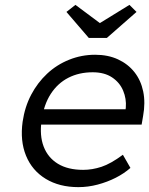

<svg xmlns="http://www.w3.org/2000/svg" viewBox="-20 -759 613 789"><path d="M302 10Q224 10 168 -24Q112 -58 87 -119Q62 -180 73 -259Q82 -320 108 -369.5Q134 -419 173.5 -456Q213 -493 264 -513.5Q315 -534 371 -534Q424 -534 465 -515Q506 -496 532.5 -462.5Q559 -429 568.5 -383Q578 -337 568 -282L562 -247H127L125 -310H514L494 -293L497 -317Q500 -353 486 -386.5Q472 -420 440.5 -441Q409 -462 361 -462Q305 -462 261 -439.5Q217 -417 188.5 -373Q160 -329 151 -264Q142 -202 159.5 -156.5Q177 -111 218 -86Q259 -61 322 -61Q359 -61 397 -73.5Q435 -86 485 -123L516 -69Q490 -46 455.5 -28.5Q421 -11 381.5 -0.5Q342 10 302 10ZM345 -603 253 -710 290 -739 404 -654H374L512 -739L541 -710L419 -603Z"/></svg>

Font: Lexend Light
Style: Italic
Weight: 300
Italic angle: -8.13011°
Designer: Bonnie Shaver-Troup, Thomas Jockin
Foundry: Lexend
Version: Version 1.007